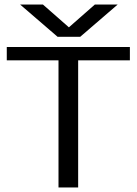

<svg xmlns="http://www.w3.org/2000/svg" viewBox="-20 -830 605 850"><path d="M335 -667H235L69 -810H170L285 -709L400 -810H501ZM555 -622V-563H326V0H239V-563H10V-622Z"/></svg>

Font: Sarpanch
Style: Regular
Weight: 400
Designer: Manushi Parikh (Devanagari and Latin), Jyotish Sonowal (Devanagari)
Foundry: Indian Type Foundry
Version: Version 2.004;PS 1.0;hotconv 1.0.78;makeotf.lib2.5.61930; tt